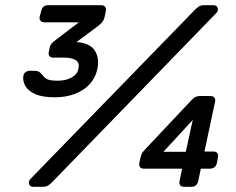

<svg xmlns="http://www.w3.org/2000/svg" viewBox="-20 -720 908 740"><path d="M191 -345Q143 -345 115.5 -357.5Q88 -370 77.5 -389Q67 -408 70 -428Q72 -438 79.5 -442.5Q87 -447 91 -447H117Q124 -447 130 -443.5Q136 -440 139 -436Q145 -430 150 -423.5Q155 -417 166.5 -413Q178 -409 203 -409Q233 -409 255.5 -421Q278 -433 282 -454Q288 -479 271.5 -488.5Q255 -498 227 -498H185Q175 -498 170.5 -504Q166 -510 168 -519L172 -539Q174 -546 178 -551Q182 -556 188 -561L284 -634H151Q141 -634 136 -640Q131 -646 133 -656L139 -678Q144 -700 165 -700H370Q380 -700 385 -694Q390 -688 388 -678L384 -658Q382 -648 377.5 -640Q373 -632 361 -622L275 -558Q327 -554 345.5 -525Q364 -496 355 -453Q348 -420 326 -396Q304 -372 269.5 -358.5Q235 -345 191 -345ZM109 0Q95 0 92 -11Q89 -22 98 -31L730 -681Q739 -690 746.5 -695Q754 -700 767 -700H802Q816 -700 819 -689Q822 -678 813 -669L182 -19Q173 -10 165.5 -5Q158 0 144 0ZM689 0Q679 0 674.5 -6Q670 -12 672 -22L682 -70H534Q524 -70 519.5 -76Q515 -82 517 -92L522 -115Q523 -117 525.5 -125Q528 -133 540 -145L716 -332Q726 -343 734 -346.5Q742 -350 749 -350H791Q801 -350 806 -344Q811 -338 809 -328L768 -136H803Q813 -136 817.5 -130Q822 -124 820 -114L816 -92Q811 -70 789 -70H754L744 -22Q739 0 717 0ZM610 -135H696L723 -258Z"/></svg>

Font: Rubik
Style: Italic
Weight: 400
Italic angle: -12°
Designer: Hubert and Fischer
Foundry: Hubert and Fischer
Version: Version 2.300;gftools[0.9.30]